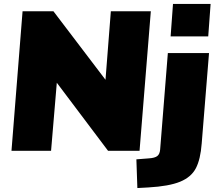

<svg xmlns="http://www.w3.org/2000/svg" viewBox="-20 -762 1100 970"><path d="M742 -705 685 0H526L267 -344L238 0H38L94 -705H250L513 -359L540 -705ZM999 -37Q993 43 969.5 88Q946 133 890 156Q834 179 729 185L674 188L669 43L733 38Q762 36 774.5 26.5Q787 17 789 -6L828 -494H1036ZM1044 -742 1032 -578H842L854 -742Z"/></svg>

Font: Nunito Sans Heavy Heavy
Style: Italic
Weight: 400
Italic angle: -4.541°
Designer: Vernon Adams
Foundry: Vernon Adams
Version: Version 2.002